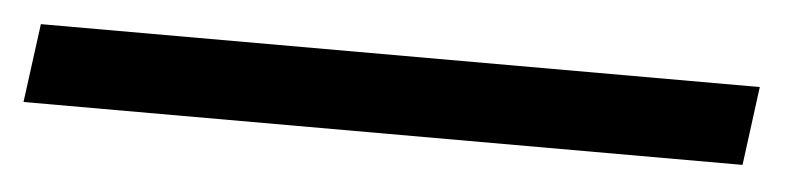

<svg xmlns="http://www.w3.org/2000/svg" viewBox="-78 39 753 179"><g transform="rotate(5 299.0 128.0)"><path d="M-44.4 91.3 -54.2 165H618.7L628.4 91.3Z"/></g></svg>

Font: Merriweather
Style: Heavy Italic
Weight: 900
Italic angle: -7.5°
Designer: Eben Sorkin
Foundry: Eben Sorkin
Version: Version 1.001